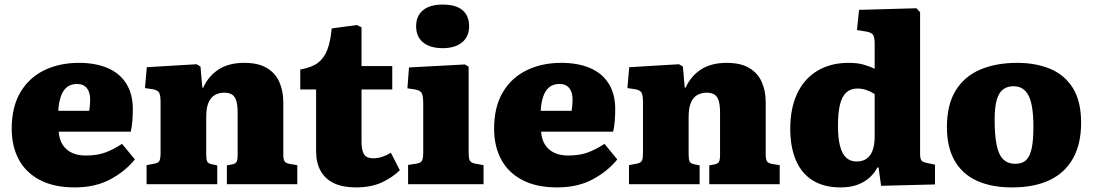

<svg xmlns="http://www.w3.org/2000/svg" viewBox="-20 -803 4764 837"><path d="M306 14Q215 14 153.5 -18.5Q92 -51 61.5 -108.5Q31 -166 31 -242Q31 -336 68.5 -400Q106 -464 172.5 -496.5Q239 -529 324 -529Q396 -529 449 -506.5Q502 -484 530.5 -438.5Q559 -393 559 -328Q559 -302 557 -276Q555 -250 550 -229H236Q238 -195 253.5 -171.5Q269 -148 294.5 -136.5Q320 -125 354 -125Q404 -125 440 -138.5Q476 -152 512 -176L568 -108Q526 -56 460.5 -21Q395 14 306 14ZM234 -320H369Q371 -333 372 -345Q373 -357 373 -369Q373 -401 358.5 -419Q344 -437 316 -437Q288 -437 270.5 -422Q253 -407 244.5 -380.5Q236 -354 234 -320Z M619 0V-83L655 -90Q670 -93 675 -102Q680 -111 680 -138V-357Q680 -387 674 -398.5Q668 -410 646 -414L612 -419L620 -510L837 -523L854 -513L862 -421H866Q889 -472 933.5 -500.5Q978 -529 1045 -529Q1106 -529 1143.5 -506.5Q1181 -484 1198 -445Q1215 -406 1215 -358V-129Q1215 -109 1220.5 -100Q1226 -91 1245 -88L1276 -83V0H969V-82L990 -86Q1007 -89 1011.5 -98Q1016 -107 1016 -128V-310Q1016 -343 1010.5 -362.5Q1005 -382 992 -390.5Q979 -399 958 -399Q936 -399 918 -389.5Q900 -380 889.5 -357Q879 -334 879 -293V-131Q879 -109 883 -99.5Q887 -90 903 -87L927 -82V0Z M1531 14Q1475 14 1436.5 -4Q1398 -22 1378 -57.5Q1358 -93 1358 -145V-413H1289V-500Q1340 -509 1367 -530Q1394 -551 1407.5 -587.5Q1421 -624 1426 -679L1536 -694L1556 -684V-515H1690V-413H1556V-184Q1556 -151 1566 -132Q1576 -113 1608 -113Q1627 -113 1646.5 -119.5Q1666 -126 1684 -137L1723 -61Q1692 -30 1645 -8Q1598 14 1531 14Z M1759 0V-84L1798 -90Q1814 -93 1819.5 -102.5Q1825 -112 1825 -139V-351Q1825 -385 1818.5 -397Q1812 -409 1789 -413L1756 -418L1763 -509L2007 -522L2023 -512V-138Q2023 -116 2027 -105Q2031 -94 2050 -90L2088 -83V0ZM1910 -593Q1855 -593 1824.5 -618Q1794 -643 1794 -689Q1794 -733 1823.5 -758Q1853 -783 1910 -783Q1968 -783 1996.5 -758.5Q2025 -734 2025 -688Q2025 -643 1994 -618Q1963 -593 1910 -593Z M2409 14Q2318 14 2256.5 -18.5Q2195 -51 2164.5 -108.5Q2134 -166 2134 -242Q2134 -336 2171.5 -400Q2209 -464 2275.5 -496.5Q2342 -529 2427 -529Q2499 -529 2552 -506.5Q2605 -484 2633.5 -438.5Q2662 -393 2662 -328Q2662 -302 2660 -276Q2658 -250 2653 -229H2339Q2341 -195 2356.5 -171.5Q2372 -148 2397.5 -136.5Q2423 -125 2457 -125Q2507 -125 2543 -138.5Q2579 -152 2615 -176L2671 -108Q2629 -56 2563.5 -21Q2498 14 2409 14ZM2337 -320H2472Q2474 -333 2475 -345Q2476 -357 2476 -369Q2476 -401 2461.5 -419Q2447 -437 2419 -437Q2391 -437 2373.5 -422Q2356 -407 2347.5 -380.5Q2339 -354 2337 -320Z M2722 0V-83L2758 -90Q2773 -93 2778 -102Q2783 -111 2783 -138V-357Q2783 -387 2777 -398.5Q2771 -410 2749 -414L2715 -419L2723 -510L2940 -523L2957 -513L2965 -421H2969Q2992 -472 3036.5 -500.5Q3081 -529 3148 -529Q3209 -529 3246.5 -506.5Q3284 -484 3301 -445Q3318 -406 3318 -358V-129Q3318 -109 3323.5 -100Q3329 -91 3348 -88L3379 -83V0H3072V-82L3093 -86Q3110 -89 3114.5 -98Q3119 -107 3119 -128V-310Q3119 -343 3113.5 -362.5Q3108 -382 3095 -390.5Q3082 -399 3061 -399Q3039 -399 3021 -389.5Q3003 -380 2992.5 -357Q2982 -334 2982 -293V-131Q2982 -109 2986 -99.5Q2990 -90 3006 -87L3030 -82V0Z M3644 14Q3572 14 3523 -16.5Q3474 -47 3449.5 -104.5Q3425 -162 3425 -242Q3425 -330 3455 -394.5Q3485 -459 3542.5 -494Q3600 -529 3680 -529Q3717 -529 3744 -521.5Q3771 -514 3793 -503V-613Q3793 -640 3786 -651Q3779 -662 3753 -666L3716 -672L3725 -760L3975 -767L3991 -750V-134Q3991 -112 3996.5 -104Q4002 -96 4024 -92L4056 -85V1L3821 7L3810 -73H3805Q3793 -50 3772.5 -30.5Q3752 -11 3720.5 1.5Q3689 14 3644 14ZM3714 -99Q3740 -99 3757.5 -111Q3775 -123 3784 -147.5Q3793 -172 3793 -206V-393Q3775 -404 3757 -410.5Q3739 -417 3717 -417Q3688 -417 3669 -399.5Q3650 -382 3641.5 -346Q3633 -310 3633 -255Q3633 -201 3642 -166.5Q3651 -132 3669 -115.5Q3687 -99 3714 -99Z M4392 14Q4301 14 4237.5 -15.5Q4174 -45 4141 -103.5Q4108 -162 4108 -249Q4108 -347 4146.5 -409Q4185 -471 4254 -500Q4323 -529 4414 -529Q4496 -529 4559 -502.5Q4622 -476 4657.5 -418.5Q4693 -361 4693 -268Q4693 -176 4658 -113Q4623 -50 4556 -18Q4489 14 4392 14ZM4406 -89Q4437 -89 4454 -106Q4471 -123 4478 -158.5Q4485 -194 4485 -250Q4485 -302 4479 -336.5Q4473 -371 4461.5 -390.5Q4450 -410 4434.5 -418.5Q4419 -427 4398 -427Q4373 -427 4354.5 -414.5Q4336 -402 4326 -370.5Q4316 -339 4316 -282Q4316 -215 4324.5 -172Q4333 -129 4353 -109Q4373 -89 4406 -89Z"/></svg>

Font: Literata ExtraBold
Style: Regular
Weight: 800
Designer: Latin by Veronika Burian and Jose Scaglione. Greek by Irene Vlachou. Cyrillic by Vera Evstafieva.
Foundry: TypeTogether
Version: Version 3.103;gftools[0.9.29]